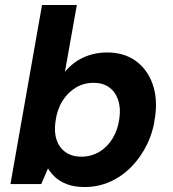

<svg xmlns="http://www.w3.org/2000/svg" viewBox="-20 -740 695 772"><path d="M321 12Q279 12 250 1Q221 -10 202.5 -27Q184 -44 173 -63L146 0H22L149 -720H289L241 -451Q273 -490 316.5 -509.5Q360 -529 411 -529Q478 -529 524.5 -496Q571 -463 592.5 -405Q614 -347 604 -273Q597 -213 572 -161Q547 -109 509 -70Q471 -31 423 -9.5Q375 12 321 12ZM307 -110Q346 -110 378.5 -129Q411 -148 432.5 -183Q454 -218 460 -264Q466 -307 454.5 -339.5Q443 -372 418 -389.5Q393 -407 356 -407Q317 -407 284.5 -387.5Q252 -368 230.5 -333Q209 -298 203 -251Q197 -208 208 -176.5Q219 -145 244.5 -127.5Q270 -110 307 -110Z"/></svg>

Font: DM Sans 11pt ExtraBold
Style: Italic
Weight: 800
Italic angle: -10°
Version: Version 4.004;gftools[0.9.30]